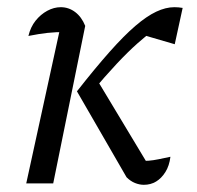

<svg xmlns="http://www.w3.org/2000/svg" viewBox="-20 -510 548 534"><path d="M332 -17 194 -256 247 -293 404 -32 365 -63Q380 -62 393 -63Q406 -64 420.5 -67Q435 -70 454 -74Q451 -49 440 -31.5Q429 -14 414 -5Q399 4 380 4Q368 4 355.5 -1Q343 -6 332 -17ZM194 -256Q245 -321 285 -366Q325 -411 356.5 -438Q388 -465 414.5 -477.5Q441 -490 465 -490Q471 -490 476.5 -489.5Q482 -489 488 -488L466 -387L370 -415L417 -434Q389 -413 362.5 -389.5Q336 -366 305 -333Q274 -300 231 -249ZM53 0 153 -458 164 -421Q135 -421 112 -418.5Q89 -416 59 -410Q65 -435 79 -452.5Q93 -470 111.5 -480Q130 -490 149 -490Q171 -490 189 -476.5Q207 -463 217 -438L128 0Z"/></svg>

Font: Piazzolla 24pt
Style: Italic
Weight: 400
Italic angle: -11.3°
Designer: Juan Pablo del Peral
Foundry: Huerta Tipografica
Version: Version 2.005